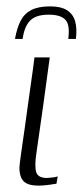

<svg xmlns="http://www.w3.org/2000/svg" viewBox="-20 -579 262 602"><path d="M136 -399Q126 -323 115.5 -248.5Q105 -174 94 -98Q88 -58 93.5 -39.5Q99 -21 127 -21Q132 -21 144.5 -22.5Q157 -24 161 -26L157 -3Q152 -2 133.5 0.5Q115 3 102 3Q79 3 66.5 -2.5Q54 -8 48.5 -18Q43 -28 41.5 -41.5Q40 -55 42.5 -70.5Q45 -86 47 -104Q52 -139 57.5 -177Q63 -215 68 -253Q73 -291 78.5 -328Q84 -365 88 -399Q100 -399 112.5 -399Q125 -399 136 -399ZM137 -559Q171 -559 190 -547Q209 -535 215.5 -512.5Q222 -490 218 -457H194Q200 -501 185 -517Q170 -533 133 -533Q92 -533 74 -514Q56 -495 51 -457H27Q33 -491 44.5 -513.5Q56 -536 78 -547.5Q100 -559 137 -559Z"/></svg>

Font: Genos Light
Style: Italic
Weight: 300
Italic angle: -8°
Designer: Robert E. Leuschke
Foundry: Robert E. Leuschke
Version: Version 1.010